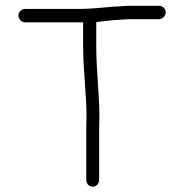

<svg xmlns="http://www.w3.org/2000/svg" viewBox="-20 -669 699 730"><path d="M346 -493V-585C367 -587 401 -592 418 -593C433 -593 454 -596 471 -596H584C598 -596 610 -608 610 -622C610 -636 598 -647 584 -647H470C455 -647 433 -644 416 -644C378 -641 326 -635 282 -635H75C62 -635 50 -624 50 -610C50 -596 62 -584 75 -584H296V-493C296 -402 309 -312 309 -220C308 -207 308 -196 308 -186V15C308 29 318 41 332 41C346 41 357 29 357 15V-186C357 -195 357 -206 358 -218C358 -311 346 -401 346 -493ZM358 -223ZM416 -649Z"/></svg>

Font: Blanket
Style: Light
Weight: 300
Foundry: Cannot Into Space Fonts
Version: Version 0.9